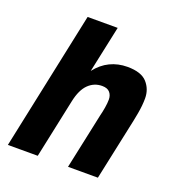

<svg xmlns="http://www.w3.org/2000/svg" viewBox="-129 -817 858 924"><g transform="rotate(20 300.0 -355.0)"><path d="M13 0 163 -710H317L266 -471Q297 -511 337.5 -530.5Q378 -550 426 -550Q497 -550 527 -516.5Q557 -483 557 -436Q557 -400 549.5 -358.5Q542 -317 533 -277L474 0H321L382 -286Q387 -305 391 -329Q395 -353 395 -371Q395 -393 382.5 -407.5Q370 -422 343 -422Q302 -422 272.5 -393Q243 -364 230 -302L166 0Z"/></g></svg>

Font: Geist Mono ExtraBold
Style: Italic
Weight: 800
Italic angle: -12°
Monospace: yes
Designer: Basement.studio, Andrés Briganti, Mateo Zaragoza
Foundry: Basement.studio, Vercel, Andrés Briganti, Guido Ferreyra, Mateo Zaragoza
Version: Version 1.500; ttfautohint (v1.8.4.7-5d5b)